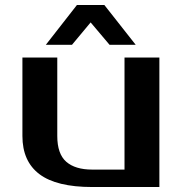

<svg xmlns="http://www.w3.org/2000/svg" viewBox="-20 -751 730 771"><path d="M70 -520H210V-205Q210 -133 246 -101.5Q282 -70 350 -70H480V-520H620V0H350Q207 0 138.5 -51.5Q70 -103 70 -205ZM399 -731 525 -571H420L344 -661L269 -571H164L289 -731Z"/></svg>

Font: Prosto One
Style: Regular
Weight: 400
Designer: Pavel Emelyanov and Jovanny lemonad
Foundry: Pavel Emelyanov and Jovanny Lemonad
Version: Version 1.001